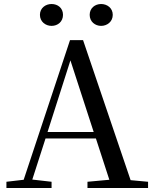

<svg xmlns="http://www.w3.org/2000/svg" viewBox="-20 -937 766 957"><path d="M237 -808C268 -808 294 -829 294 -863C294 -897 268 -917 237 -917C207 -917 179 -897 179 -863C179 -829 207 -808 237 -808ZM484 -808C514 -808 542 -829 542 -863C542 -897 514 -917 484 -917C454 -917 427 -897 427 -863C427 -829 454 -808 484 -808ZM331 -636 447 -279H217ZM416 0H718V-31L631 -39L394 -737H329L98 -41L12 -31V0H237V-31L141 -42L207 -247H458L525 -41L416 -31Z"/></svg>

Font: Noto Serif HK Medium
Style: Regular
Weight: 500
Designer: Ryoko NISHIZUKA 西塚涼子 (kana & ideographs); Frank Grießhammer (Latin, Greek & Cyrillic); Wenlong ZHANG 张文龙 (bopomofo); San
Foundry: Adobe
Version: Version 2.001;hotconv 1.1.0;makeotfexe 2.6.0